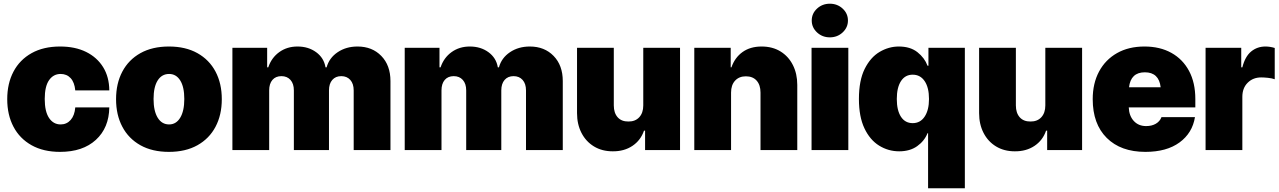

<svg xmlns="http://www.w3.org/2000/svg" viewBox="-20 -801 6828 1025"><path d="M300.8 9.8Q211.9 9.8 148.7 -25.6Q85.4 -61 52 -124.3Q18.6 -187.5 18.6 -271.5Q18.6 -355.5 52 -418.7Q85.4 -481.9 148.7 -517.3Q211.9 -552.7 300.8 -552.7Q381.3 -552.7 439.9 -523.7Q498.5 -494.6 530.8 -442.1Q563 -389.6 563.5 -318.4H381.8Q377.9 -361.3 357.2 -383.8Q336.4 -406.2 303.7 -406.2Q265.1 -406.2 241.9 -373Q218.8 -339.8 218.8 -272.5Q218.8 -205.6 241.9 -171.1Q265.1 -136.7 303.7 -136.7Q335.9 -136.7 357.2 -160.6Q378.4 -184.6 381.8 -227.5H563.5Q562 -118.7 491.9 -54.4Q421.9 9.8 300.8 9.8Z M881.8 9.8Q793 9.8 729.7 -25.6Q666.5 -61 633.1 -124.3Q599.6 -187.5 599.6 -271.5Q599.6 -355.5 633.1 -418.7Q666.5 -481.9 729.7 -517.3Q793 -552.7 881.8 -552.7Q970.7 -552.7 1033.9 -517.3Q1097.2 -481.9 1130.6 -418.7Q1164.1 -355.5 1164.1 -271.5Q1164.1 -187.5 1130.6 -124.3Q1097.2 -61 1033.9 -25.6Q970.7 9.8 881.8 9.8ZM882.8 -136.7Q920.4 -136.7 942.1 -172.6Q963.9 -208.5 963.9 -272.5Q963.9 -336.9 942.1 -371.6Q920.4 -406.2 882.8 -406.2Q843.8 -406.2 821.8 -371.6Q799.8 -336.9 799.8 -272.5Q799.8 -208.5 821.8 -172.6Q843.8 -136.7 882.8 -136.7Z M1220.7 0V-545.9H1406.2V-441.4H1412.1Q1429.2 -492.7 1470.7 -522.7Q1512.2 -552.7 1568.4 -552.7Q1626.5 -552.7 1668 -522.2Q1709.5 -491.7 1717.8 -441.4H1723.6Q1737.3 -491.7 1782.5 -522.2Q1827.6 -552.7 1888.7 -552.7Q1966.8 -552.7 2015.6 -502.4Q2064.5 -452.1 2064.5 -368.2V0H1868.2V-318.4Q1868.2 -354 1850.1 -374.3Q1832 -394.5 1801.8 -394.5Q1771.5 -394.5 1753.9 -374.3Q1736.3 -354 1736.3 -318.4V0H1548.8V-318.4Q1548.8 -354 1530.8 -374.3Q1512.7 -394.5 1482.4 -394.5Q1451.7 -394.5 1434.3 -374.3Q1417 -354 1417 -318.4V0Z M2140.6 0V-545.9H2326.2V-441.4H2332Q2349.1 -492.7 2390.6 -522.7Q2432.1 -552.7 2488.3 -552.7Q2546.4 -552.7 2587.9 -522.2Q2629.4 -491.7 2637.7 -441.4H2643.6Q2657.2 -491.7 2702.4 -522.2Q2747.6 -552.7 2808.6 -552.7Q2886.7 -552.7 2935.5 -502.4Q2984.4 -452.1 2984.4 -368.2V0H2788.1V-318.4Q2788.1 -354 2770 -374.3Q2752 -394.5 2721.7 -394.5Q2691.4 -394.5 2673.8 -374.3Q2656.2 -354 2656.2 -318.4V0H2468.8V-318.4Q2468.8 -354 2450.7 -374.3Q2432.6 -394.5 2402.3 -394.5Q2371.6 -394.5 2354.2 -374.3Q2336.9 -354 2336.9 -318.4V0Z M3414.1 -238.3V-545.9H3610.4V0H3423.8V-103.5H3418Q3400.4 -51.8 3356.2 -22.2Q3312 7.3 3251 6.8Q3193.8 6.8 3150.9 -19.3Q3107.9 -45.4 3084.2 -91.6Q3060.5 -137.7 3060.5 -197.3V-545.9H3256.8V-238.3Q3256.8 -198.2 3277.3 -175Q3297.9 -151.9 3335 -152.3Q3371.1 -151.9 3392.6 -175Q3414.1 -198.2 3414.1 -238.3Z M3882.8 -306.6V0H3686.5V-545.9H3880.9V-441.4H3884.8Q3902.8 -493.7 3944.1 -523.2Q3985.4 -552.7 4045.9 -552.7Q4104 -552.7 4146.7 -526.4Q4189.5 -500 4212.9 -453.6Q4236.3 -407.2 4236.3 -347.7V0H4040V-306.6Q4040 -347.2 4019.5 -370.4Q3999 -393.6 3961.9 -393.6Q3925.8 -393.6 3904.3 -370.4Q3882.8 -347.2 3882.8 -306.6Z M4312.5 0V-545.9H4508.8V0ZM4410.2 -601.6Q4370.1 -601.6 4341.8 -627.9Q4313.5 -654.3 4313.5 -691.4Q4313.5 -729 4341.8 -755.1Q4370.1 -781.2 4410.2 -781.2Q4450.2 -781.2 4478.5 -755.1Q4506.8 -729 4506.8 -691.4Q4506.8 -654.3 4478.5 -627.9Q4450.2 -601.6 4410.2 -601.6Z M4934.6 204.1V-89.8H4931.6Q4915 -48.3 4876.5 -20.8Q4837.9 6.8 4780.3 6.8Q4722.2 6.8 4673.1 -23.7Q4624 -54.2 4594.7 -116.2Q4565.4 -178.2 4565.4 -272.5Q4565.4 -371.6 4596.2 -433.3Q4627 -495.1 4675.8 -523.9Q4724.6 -552.7 4778.3 -552.7Q4839.4 -552.7 4877.7 -522.5Q4916 -492.2 4931.6 -450.2H4936.5V-545.9H5130.9V204.1ZM4852.5 -143.6Q4893.1 -143.6 4916.3 -178.5Q4939.5 -213.4 4939.5 -272.5Q4939.5 -333.5 4916.3 -367.9Q4893.1 -402.3 4852.5 -402.3Q4812 -402.3 4789.8 -367.9Q4767.6 -333.5 4767.6 -272.5Q4767.6 -211.9 4789.8 -177.7Q4812 -143.6 4852.5 -143.6Z M5560.5 -238.3V-545.9H5756.8V0H5570.3V-103.5H5564.5Q5546.9 -51.8 5502.7 -22.2Q5458.5 7.3 5397.5 6.8Q5340.3 6.8 5297.4 -19.3Q5254.4 -45.4 5230.7 -91.6Q5207 -137.7 5207 -197.3V-545.9H5403.3V-238.3Q5403.3 -198.2 5423.8 -175Q5444.3 -151.9 5481.4 -152.3Q5517.6 -151.9 5539.1 -175Q5560.5 -198.2 5560.5 -238.3Z M6094.7 9.8Q5963.4 9.8 5888.4 -64.7Q5813.5 -139.2 5813.5 -271.5Q5813.5 -356 5847.4 -419.2Q5881.3 -482.4 5943.4 -517.6Q6005.4 -552.7 6089.8 -552.7Q6172.4 -552.7 6233.4 -518.8Q6294.4 -484.9 6327.9 -422.1Q6361.3 -359.4 6361.3 -272.5V-227.5H6005.9Q6007.8 -182.1 6033 -155Q6058.1 -127.9 6098.6 -127.9Q6128.9 -127.9 6150.4 -140.4Q6171.9 -152.8 6180.7 -175.8H6359.4Q6345.7 -90.8 6276.9 -40.5Q6208 9.8 6094.7 9.8ZM6091.8 -415Q6016.6 -415 6007.3 -335H6176.3Q6167 -415 6091.8 -415Z M6416 0V-545.9H6606.4V-441.4H6612.3Q6627 -499.5 6659.4 -526.1Q6691.9 -552.7 6735.4 -552.7Q6760.3 -552.7 6785.2 -544.9V-377.9Q6770.5 -383.3 6749.3 -385.5Q6728 -387.7 6712.9 -387.7Q6669.4 -387.7 6640.9 -359.4Q6612.3 -331.1 6612.3 -284.2V0Z"/></svg>

Font: Inter Tight Black
Style: Regular
Weight: 900
Designer: Rasmus Andersson
Foundry: rsms
Version: Version 3.004; ttfautohint (v1.8.4.7-5d5b)